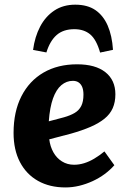

<svg xmlns="http://www.w3.org/2000/svg" viewBox="-20 -808 564 842"><path d="M318 -526Q398.5 -526 442.3 -491.3Q486 -456.5 486 -394.5Q486 -360 474.3 -333.5Q462.5 -307 438 -287.3Q413.5 -267.5 377.3 -251.8Q341 -236 291.5 -222L196 -197Q200 -165.5 214 -140.3Q228 -115 251.5 -100.3Q275 -85.5 305 -85.5Q327 -85.5 349 -92.3Q371 -99 393.3 -112.3Q415.5 -125.5 438 -144L481.5 -83.5Q463 -62.5 439 -44.7Q415 -27 386.3 -13.7Q357.5 -0.5 327.3 6.8Q297 14 267 14Q198 14 146.8 -14.7Q95.5 -43.5 67.5 -97.2Q39.5 -151 39.5 -225Q39.5 -318.5 74 -386Q108.5 -453.5 171 -489.8Q233.5 -526 318 -526ZM346 -393Q346 -412.5 340.8 -425.7Q335.5 -439 325.3 -446.2Q315 -453.5 299.5 -453.5Q271.5 -453.5 249 -434.5Q226.5 -415.5 212.5 -376.5Q198.5 -337.5 194 -276L260 -293.5Q288.5 -301.5 307.5 -312.8Q326.5 -324 336.3 -343.3Q346 -362.5 346 -393ZM310 -787.5Q363.5 -787.5 398.3 -763.8Q433 -740 452.3 -695.8Q471.5 -651.5 475.5 -589.5L419 -577.5Q403 -634 375.8 -657Q348.5 -680 306 -680Q257.5 -680 228.3 -654.3Q199 -628.5 183.5 -578L125 -589Q132.5 -646.5 156 -691.3Q179.5 -736 218.3 -761.8Q257 -787.5 310 -787.5Z"/></svg>

Font: Literata
Style: Italic
Weight: 400
Italic angle: -2°
Designer: Latin by Veronika Burian and Jose Scaglione. Greek by Irene Vlachou. Cyrillic by Vera Evstafieva
Foundry: TypeTogether
Version: Version 3.103;gftools[0.9.29]